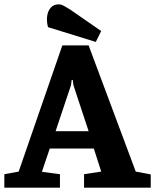

<svg xmlns="http://www.w3.org/2000/svg" viewBox="-28 -864 714 884"><path d="M193 -739Q186 -765 189 -789Q192 -813 205.5 -828.5Q219 -844 243 -844Q254 -844 268 -836Q282 -828 295 -820L438 -721L413 -671ZM-8 -62 58 -74 259 -655H380L597 -74L666 -61V0H359V-62L438 -74L430 -99L404 -180H201L172 -94L165 -73L248 -62V0H-8ZM380 -260 310 -472 307 -496H302L299 -472L228 -260Z"/></svg>

Font: Faustina VF Beta
Style: Regular
Weight: 400
Designer: Alfonso Garcia
Foundry: Omnibus-Type
Version: Version 1.006